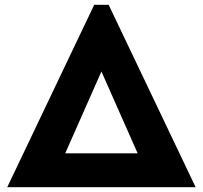

<svg xmlns="http://www.w3.org/2000/svg" viewBox="-20 -775 840 795"><path d="M10 0 370 -755H430L790 0ZM550 -140 400 -479 250 -140Z"/></svg>

Font: Madhuban Bold
Style: Regular
Weight: 700
Designer: jaikishan Patel
Foundry: MagicType
Version: Version 1.000